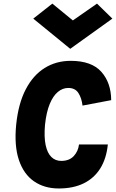

<svg xmlns="http://www.w3.org/2000/svg" viewBox="-20 -1025 642 1062"><path d="M305 17.5Q225.5 17.5 168.2 -22Q111 -61.5 84.5 -140.2Q58 -219 69.5 -335.5Q81.5 -452.5 122.5 -531Q163.5 -609.5 227.2 -649Q291 -688.5 371 -688.5Q486.5 -688.5 540.5 -627.8Q594.5 -567 595 -471L436.5 -441Q431.5 -483 413.5 -510.8Q395.5 -538.5 357.5 -538.5Q326.5 -538.5 300 -516.5Q273.5 -494.5 255 -449.8Q236.5 -405 229 -335.5Q223 -267 232.5 -222.5Q242 -178 264.2 -156.5Q286.5 -135 318.5 -135Q363 -135 387.8 -161.5Q412.5 -188 417 -226H576.5Q568.5 -147.5 534.5 -93.2Q500.5 -39 442.8 -10.8Q385 17.5 305 17.5ZM516.5 -1005 601.5 -922 368.5 -755 164 -922 269.5 -1005 383 -912Z"/></svg>

Font: Karla ExtraBold
Style: Italic
Weight: 800
Italic angle: -8°
Designer: Jonathan Pinhorn
Version: Version 2.004;gftools[0.9.33]